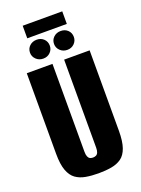

<svg xmlns="http://www.w3.org/2000/svg" viewBox="-157 -894 717 976"><g transform="rotate(-20 202.0 -406.5)"><path d="M202 12Q164 12 133 6.5Q102 1 79.5 -15Q57 -31 44.5 -64.5Q32 -98 32 -155V-591H171V-115Q171 -99 175 -89.5Q179 -80 186 -76.5Q193 -73 202 -73Q211 -73 218.5 -76.5Q226 -80 230 -89.5Q234 -99 234 -115V-591H372V-156Q372 -99 360 -65Q348 -31 325.5 -15Q303 1 271.5 6.5Q240 12 202 12ZM137 -632Q114 -632 98.5 -647Q83 -662 83 -683Q83 -705 98.5 -719.5Q114 -734 137 -734Q160 -734 175 -719.5Q190 -705 190 -683Q190 -662 175 -647Q160 -632 137 -632ZM267 -632Q244 -632 228.5 -647Q213 -662 213 -683Q213 -705 228.5 -719.5Q244 -734 267 -734Q290 -734 305 -719.5Q320 -705 320 -683Q320 -662 305 -647Q290 -632 267 -632ZM95 -757V-825H309V-757Z"/></g></svg>

Font: Alumni Sans ExtraBold
Style: Regular
Weight: 800
Designer: Robert E. Leuschke
Foundry: Robert E. Leuschke
Version: Version 1.018